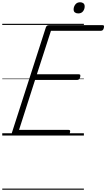

<svg xmlns="http://www.w3.org/2000/svg" viewBox="-20 -1202 943 1703"><path d="M108 0Q94 0 88 -5.5Q82 -11 85 -23L387 -960Q391 -970 397.5 -974.5Q404 -979 419 -979H889Q900 -979 902 -972.5Q904 -966 901 -954Q898 -941 891.5 -935Q885 -929 875 -929H432L307 -543H679Q690 -543 692 -536.5Q694 -530 691 -518Q687 -504 680.5 -498.5Q674 -493 664 -493H291L149 -50H588Q599 -50 601.5 -44Q604 -38 600 -25Q597 -12 590.5 -6Q584 0 574 0ZM674 -1083Q656 -1083 644.5 -1091.5Q633 -1100 633 -1119Q633 -1142 648 -1162Q663 -1182 691 -1182Q708 -1182 719.5 -1173Q731 -1164 731 -1145Q731 -1121 716.5 -1102Q702 -1083 674 -1083ZM0 471H724V481H0ZM0 -20H724V0H0ZM0 -505H724V-500H0ZM0 -991H724V-981H0Z"/></svg>

Font: Playwrite IE Guides
Style: Regular
Weight: 400
Designer: Veronika Burian, José Scaglione
Foundry: TypeTogether
Version: Version 1.003